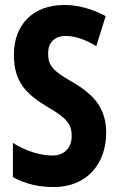

<svg xmlns="http://www.w3.org/2000/svg" viewBox="-20 -744 478 774"><path d="M408 -209C408 -303 363 -360 274 -412C192 -459 174 -479 174 -530C174 -570 198 -599 245 -599C281 -599 322 -586 368 -558L406 -679C354 -707 297 -724 240 -724C112 -724 36 -644 36 -523C36 -410 89 -363 173 -312C253 -266 269 -241 269 -195C269 -151 242 -117 191 -117C143 -117 84 -135 32 -168V-30C85 -1 138 10 198 10C326 10 408 -80 408 -209Z"/></svg>

Font: Noto Sans Devanagari ExtraCondensed
Style: Bold
Weight: 700
Width: 2
Designer: Jelle Bosma - Monotype Design Team
Foundry: Monotype Imaging Inc.
Version: Version 2.004